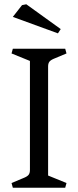

<svg xmlns="http://www.w3.org/2000/svg" viewBox="-20 -878 365 898"><path d="M205 -567V-57L291 -22L285 0H40L34 -22L89 -45Q107 -52 113.5 -60Q120 -68 120 -83V-593L34 -628L40 -650H285L291 -628L236 -605Q218 -598 211.5 -590Q205 -582 205 -567ZM251 -722 40 -799 83 -854 103 -858 264 -742Z"/></svg>

Font: Fenix
Style: Regular
Weight: 400
Designer: Fernando Diaz
Foundry: Fernando Diaz
Version: 004.301